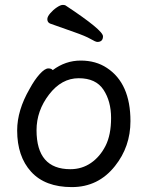

<svg xmlns="http://www.w3.org/2000/svg" viewBox="-20 -739 602 783"><path d="M273 24Q164 24 107 -38.5Q50 -101 50 -207Q50 -289 101 -377Q121 -414 142 -437Q163 -460 177 -460Q190 -460 195 -453Q247 -492 309 -492Q371 -492 416 -462Q512 -399 512 -245Q512 -141 449 -62Q381 24 273 24ZM267 -49Q314 -49 351 -74.5Q388 -100 410.5 -144.5Q433 -189 433 -258Q433 -326 402 -373Q371 -420 301 -420Q231 -420 180 -353.5Q129 -287 129 -208Q129 -49 267 -49ZM377 -568Q370 -568 349.5 -580Q329 -592 281.5 -608.5Q234 -625 184 -643Q173 -648 173 -661Q173 -671 185 -685Q197 -699 212 -709Q227 -719 236 -719Q243 -719 247 -717Q400 -616 400 -591Q400 -568 377 -568Z"/></svg>

Font: LXGW WenKai TC
Style: Bold
Weight: 700
Designer: LXGW / Fontworks Inc.
Foundry: LXGW / Fontworks Inc.
Version: Version 1.330;April 28, 2024